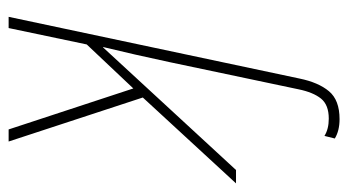

<svg xmlns="http://www.w3.org/2000/svg" viewBox="-201 -606 807 445"><g transform="rotate(90 202.5 -383.5)"><path d="M19 0H45L83 -181L185 -289L280 0H308L206 -311L405 -527H374L90 -219H89Q107 -293 124 -373L187 -672Q194 -706 208.5 -724Q223 -742 255 -742Q279 -742 295 -732L301 -756Q283 -767 256 -767Q212 -767 191.5 -742.5Q171 -718 162 -674Z"/></g></svg>

Font: Noto Sans UI SemiCondensed Thin
Style: Italic
Weight: 250
Width: 4
Italic angle: -12°
Designer: Monotype Design Team
Foundry: Monotype Imaging Inc.
Version: Version 1.901